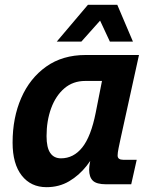

<svg xmlns="http://www.w3.org/2000/svg" viewBox="-20 -764 640 796"><path d="M172.8 12Q108 12 70.1 -36.3Q32.2 -84.6 32.2 -172.8Q32.2 -275.8 68 -357.8Q103.8 -439.8 171.5 -487.9Q239.2 -536 335.2 -536H556.2L480.4 -191.6Q475.8 -170.2 471.7 -150.3Q467.6 -130.4 467.6 -119.6Q467.6 -110 473.7 -105.8Q479.8 -101.6 490.4 -101.6H546.8L524 0H420Q380.4 0 365 -14.9Q349.6 -29.8 349.6 -60.8Q349.6 -74.8 353.5 -93.9Q357.4 -113 363.3 -132.3Q369.2 -151.6 375.2 -166L391.2 -163.6Q371 -117.2 339.6 -77.1Q308.2 -37 266.6 -12.5Q225 12 172.8 12ZM232.8 -107.6Q285 -107.6 321.1 -152.8Q357.2 -198 376.8 -296.8L402.8 -428.4H333.2Q282.6 -428.4 246.8 -397.7Q211 -367 192 -315.1Q173 -263.2 173 -199.6Q173 -152.2 188.3 -129.9Q203.6 -107.6 232.8 -107.6ZM215.2 -591.4 344.6 -744.2H466.2L531.2 -591.4H435.6L387 -695.6H410.2L317.2 -591.4Z"/></svg>

Font: Geist Mono
Style: Italic
Weight: 400
Italic angle: -12°
Monospace: yes
Designer: Basement.studio, Andrés Briganti, Mateo Zaragoza
Foundry: Basement.studio, Vercel, Andrés Briganti, Guido Ferreyra, Mateo Zaragoza
Version: Version 1.500